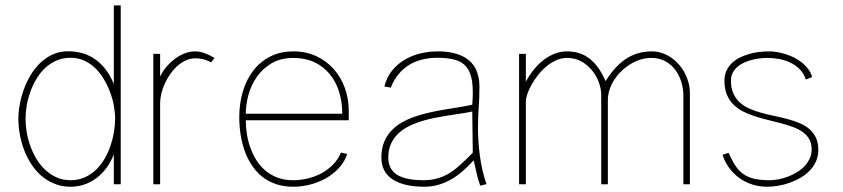

<svg xmlns="http://www.w3.org/2000/svg" viewBox="-20 -690 3158 719"><path d="M432.1 0V-669.9H406.2V-375.5Q391.1 -412.1 370.8 -436Q350.6 -460 327.9 -473.6Q305.2 -487.3 281.5 -492.7Q257.8 -498 234.9 -498Q204.1 -498 178.5 -486.6Q152.8 -475.1 132.1 -455.6Q111.3 -436 95.7 -410.4Q80.1 -384.8 69.8 -356.7Q59.6 -328.6 54.2 -299.8Q48.8 -271 48.8 -245.1Q48.8 -216.8 54.2 -186.8Q59.6 -156.7 70.3 -128.4Q81.1 -100.1 97.4 -75Q113.8 -49.8 135.5 -31.2Q157.2 -12.7 184.6 -1.7Q211.9 9.3 244.6 9.3Q271 9.3 295.7 1Q320.3 -7.3 341.3 -23.2Q362.3 -39.1 378.9 -61.5Q395.5 -84 406.2 -111.8V0ZM75.7 -245.1Q75.7 -269 80.1 -295.2Q84.5 -321.3 93.8 -346.7Q103 -372.1 116.9 -395.3Q130.9 -418.5 149.4 -435.8Q168 -453.1 191.9 -463.4Q215.8 -473.6 244.6 -473.6Q272 -473.6 295.2 -463.1Q318.4 -452.6 336.7 -434.8Q355 -417 368.9 -393.6Q382.8 -370.1 392.3 -344.7Q401.9 -319.3 406.5 -293.7Q411.1 -268.1 411.1 -245.1Q411.1 -221.7 406.7 -195.3Q402.3 -168.9 393.6 -143.3Q384.8 -117.7 371.1 -94.5Q357.4 -71.3 338.9 -53.7Q320.3 -36.1 296.9 -25.6Q273.4 -15.1 244.6 -15.1Q215.8 -15.1 192.1 -25.6Q168.5 -36.1 149.7 -53.7Q130.9 -71.3 116.9 -94.2Q103 -117.2 93.8 -142.8Q84.5 -168.5 80.1 -194.8Q75.7 -221.2 75.7 -245.1Z M783.7 -472.7Q765.6 -483.9 746.8 -490.7Q728 -497.6 709.5 -497.6Q690.9 -497.6 671.9 -490.2Q652.8 -482.9 635.5 -470Q618.2 -457 603.5 -439.9Q588.9 -422.9 579.6 -403.3V-488.3H554.2V0H579.6V-303.2Q579.6 -320.8 584.2 -339.8Q588.9 -358.9 597.4 -377.7Q606 -396.5 618.2 -413.6Q630.4 -430.7 645 -443.6Q659.7 -456.5 676.5 -464.1Q693.4 -471.7 711.9 -471.7Q719.2 -471.7 727.1 -470.7Q734.9 -469.7 742.7 -467.8Q750.5 -465.8 757.3 -462.9Q764.2 -460 770 -456.1Z M1256.8 -118.7Q1245.6 -91.8 1225.8 -72.3Q1206.1 -52.7 1181.6 -40Q1157.2 -27.3 1130.4 -21.2Q1103.5 -15.1 1077.6 -15.1Q1043.9 -15.1 1017.8 -25.4Q991.7 -35.6 971.9 -53Q952.1 -70.3 938.5 -93Q924.8 -115.7 916.3 -140.6Q907.7 -165.5 904.1 -191.2Q900.4 -216.8 900.4 -239.7H1286.1V-274.4Q1286.1 -319.8 1271.5 -360.4Q1256.8 -400.9 1229.7 -431.4Q1202.6 -461.9 1164.3 -479.7Q1126 -497.6 1078.6 -497.6Q1028.8 -497.6 991 -477.8Q953.1 -458 927.5 -424.3Q901.9 -390.6 888.9 -345.7Q876 -300.8 876 -251Q876 -218.8 880.9 -187Q885.7 -155.3 895.8 -126.5Q905.8 -97.7 921.9 -72.8Q938 -47.9 960.4 -29.5Q982.9 -11.2 1012.2 -1Q1041.5 9.3 1078.6 9.3Q1108.9 9.3 1140.1 1.5Q1171.4 -6.3 1199.2 -21.7Q1227.1 -37.1 1248.5 -60.1Q1270 -83 1280.3 -113.3ZM900.4 -264.2Q900.4 -297.9 910.4 -334.7Q920.4 -371.6 941.9 -402.3Q963.4 -433.1 997.3 -453.1Q1031.2 -473.1 1078.6 -473.1Q1123 -473.1 1157.2 -457Q1191.4 -440.9 1214.6 -412.8Q1237.8 -384.8 1249.8 -346.4Q1261.7 -308.1 1261.7 -264.2Z M1801.8 -0.5Q1793 -25.4 1786.9 -52Q1780.8 -78.6 1777.1 -105.7Q1773.4 -132.8 1771.7 -159.9Q1770 -187 1770 -212.9Q1770 -237.3 1770.8 -255.4Q1771.5 -273.4 1772.7 -290Q1773.9 -306.6 1774.7 -324.7Q1775.4 -342.8 1775.4 -367.2Q1775.4 -385.7 1771.7 -402.6Q1768.1 -419.4 1760.5 -433.8Q1752.9 -448.2 1740.7 -460Q1728.5 -471.7 1711.2 -480Q1693.8 -488.3 1671.1 -492.9Q1648.4 -497.6 1619.6 -497.6Q1586.9 -497.6 1554.7 -490Q1522.5 -482.4 1495.4 -466.3Q1468.3 -450.2 1448.2 -425.5Q1428.2 -400.9 1419.4 -366.2L1443.4 -361.8Q1455.1 -391.6 1472.9 -412.8Q1490.7 -434.1 1513.2 -447.5Q1535.6 -460.9 1562 -467.3Q1588.4 -473.6 1617.2 -473.6Q1657.2 -473.6 1684.3 -466.1Q1711.4 -458.5 1727.1 -439Q1742.7 -419.4 1747.8 -385.3Q1752.9 -351.1 1748.5 -297.9Q1727.1 -293 1700.7 -288.8Q1674.3 -284.7 1646.5 -280Q1618.7 -275.4 1590.1 -269Q1561.5 -262.7 1534.9 -253.7Q1508.3 -244.6 1485.4 -231.7Q1462.4 -218.8 1445.1 -200.2Q1427.7 -181.6 1418 -157Q1408.2 -132.3 1408.2 -100.1Q1408.2 -77.6 1415 -60.8Q1421.9 -43.9 1433.6 -32Q1445.3 -20 1460.9 -12Q1476.6 -3.9 1494.1 0.7Q1511.7 5.4 1530.8 7.3Q1549.8 9.3 1567.9 9.3Q1597.2 9.3 1622.8 1.7Q1648.4 -5.9 1671.4 -19.3Q1694.3 -32.7 1714.6 -50.8Q1734.9 -68.8 1753.9 -89.8Q1759.3 -65.9 1764.6 -42Q1770 -18.1 1778.3 5.4ZM1750.5 -118.2Q1736.8 -104.5 1723.6 -91.6Q1710.4 -78.6 1697.3 -67.1Q1684.1 -55.7 1670.2 -46.1Q1656.2 -36.6 1640.4 -29.8Q1624.5 -22.9 1606.7 -19Q1588.9 -15.1 1567.9 -15.1Q1551.8 -15.1 1535.6 -16.4Q1519.5 -17.6 1504.6 -21Q1489.7 -24.4 1476.8 -30.3Q1463.9 -36.1 1454.3 -45.7Q1444.8 -55.2 1439.5 -68.6Q1434.1 -82 1434.1 -100.1Q1434.1 -128.4 1443.4 -149.7Q1452.6 -170.9 1468.5 -187Q1484.4 -203.1 1505.9 -214.6Q1527.3 -226.1 1552 -234.1Q1576.7 -242.2 1603 -247.6Q1629.4 -252.9 1655.3 -257.1Q1681.2 -261.2 1705.1 -264.6Q1729 -268.1 1748.5 -272.5Z M1923.8 -488.3V0H1949.2V-310.5Q1949.2 -321.8 1954.8 -338.1Q1960.4 -354.5 1970.5 -372.6Q1980.5 -390.6 1994.4 -408.4Q2008.3 -426.3 2025.4 -440.7Q2042.5 -455.1 2062.3 -464.1Q2082 -473.1 2103.5 -473.1Q2134.3 -473.1 2158 -459.5Q2181.6 -445.8 2198 -425.3Q2214.4 -404.8 2222.9 -380.6Q2231.4 -356.4 2231.4 -335.9V0H2256.3V-314Q2256.3 -335 2262.9 -355Q2269.5 -375 2281.2 -392.6Q2293 -410.2 2308.6 -425Q2324.2 -439.9 2342.3 -450.7Q2360.4 -461.4 2379.9 -467.3Q2399.4 -473.1 2418.9 -473.1Q2449.2 -473.1 2471.9 -460.4Q2494.6 -447.8 2509.5 -427.5Q2524.4 -407.2 2531.7 -382.1Q2539.1 -356.9 2539.1 -332.5V0H2563.5V-341.8Q2563.5 -360.8 2558.6 -379.6Q2553.7 -398.4 2544.7 -415.8Q2535.6 -433.1 2522.7 -448Q2509.8 -462.9 2493.9 -473.9Q2478 -484.9 2459.7 -491.2Q2441.4 -497.6 2420.9 -497.6Q2393.1 -497.6 2368.4 -490.2Q2343.8 -482.9 2322.5 -468.5Q2301.3 -454.1 2282.7 -433.3Q2264.2 -412.6 2248 -386.2Q2235.8 -413.6 2221.2 -434.6Q2206.5 -455.6 2189 -469.5Q2171.4 -483.4 2150.1 -490.5Q2128.9 -497.6 2103.5 -497.6Q2080.6 -497.6 2058.8 -489.5Q2037.1 -481.4 2017.3 -466.8Q1997.6 -452.1 1980.5 -431.2Q1963.4 -410.2 1949.2 -384.3V-488.3Z M3021 -401.4Q3017.1 -417 3007.8 -429.9Q2998.5 -442.9 2985.6 -453.6Q2972.7 -464.4 2957 -472.7Q2941.4 -481 2925 -486.3Q2908.7 -491.7 2892.1 -494.6Q2875.5 -497.6 2860.4 -497.6Q2842.8 -497.6 2823.2 -495.4Q2803.7 -493.2 2785.2 -487.8Q2766.6 -482.4 2749.8 -474.1Q2732.9 -465.8 2720.5 -453.6Q2708 -441.4 2700.4 -425Q2692.9 -408.7 2692.9 -387.7Q2692.9 -357.4 2701.9 -335.7Q2710.9 -314 2726.8 -298.3Q2742.7 -282.7 2763.4 -272.2Q2784.2 -261.7 2807.9 -254.2Q2831.5 -246.6 2856.2 -240.7Q2880.9 -234.9 2904.5 -228.5Q2928.2 -222.2 2949 -214.6Q2969.7 -207 2985.6 -195.8Q3001.5 -184.6 3010.5 -168.7Q3019.5 -152.8 3019.5 -130.4Q3019.5 -111.8 3012.2 -96.2Q3004.9 -80.6 2992.7 -67.6Q2980.5 -54.7 2964.4 -44.9Q2948.2 -35.2 2930.9 -28.6Q2913.6 -22 2895.8 -18.6Q2877.9 -15.1 2862.3 -15.1Q2829.1 -15.1 2805.7 -20.3Q2782.2 -25.4 2764.6 -37.6Q2747.1 -49.8 2734.1 -69.3Q2721.2 -88.9 2708.5 -117.7L2685.5 -110.4Q2694.8 -82.5 2711.2 -60.5Q2727.5 -38.6 2749.3 -22.9Q2771 -7.3 2797.6 1Q2824.2 9.3 2853.5 9.3Q2873.5 9.3 2895.5 5.4Q2917.5 1.5 2938.7 -6.1Q2960 -13.7 2979.2 -25.1Q2998.5 -36.6 3012.9 -51.8Q3027.3 -66.9 3035.9 -86.2Q3044.4 -105.5 3044.4 -128.4Q3044.4 -155.8 3035.2 -174.8Q3025.9 -193.8 3010.3 -207.3Q2994.6 -220.7 2973.6 -229.2Q2952.6 -237.8 2929.2 -244.1Q2905.8 -250.5 2880.9 -255.6Q2856 -260.7 2832.5 -267.1Q2809.1 -273.4 2788.1 -282.5Q2767.1 -291.5 2751.5 -305.4Q2735.8 -319.3 2726.6 -339.4Q2717.3 -359.4 2717.3 -387.7Q2717.3 -404.8 2723.9 -417.5Q2730.5 -430.2 2741.5 -439.7Q2752.4 -449.2 2766.6 -455.6Q2780.8 -461.9 2795.9 -465.8Q2811 -469.7 2826.2 -471.4Q2841.3 -473.1 2853.5 -473.1Q2875.5 -473.1 2897.9 -469Q2920.4 -464.8 2940.2 -455.3Q2960 -445.8 2975.1 -430.4Q2990.2 -415 2997.6 -392.1Z"/></svg>

Font: SaysetthaMai Thin
Style: Regular
Weight: 100
Designer: John M. Durdin
Foundry: Lao Script for Windows
Version: Version 1.101